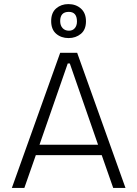

<svg xmlns="http://www.w3.org/2000/svg" viewBox="-20 -918 671 938"><path d="M38 0 274 -660H357L593 0H533L477 -160H155L99 0ZM311 -608 173 -211H459L321 -608ZM315 -732Q279 -732 254.5 -753Q230 -774 230 -815Q230 -856 254.5 -877Q279 -898 314 -898Q351 -898 375.5 -876Q400 -854 400 -814Q400 -773 375 -752.5Q350 -732 315 -732ZM317 -768Q335 -768 345.5 -780.5Q356 -793 356 -813Q356 -860 316 -860Q274 -860 274 -815Q274 -794 285.5 -781Q297 -768 317 -768Z"/></svg>

Font: Bricolage Grotesque 10pt ExtraLight
Style: Regular
Weight: 200
Designer: Mathieu Triay
Foundry: Atelier Triay
Version: Version 1.000; ttfautohint (v1.8.4.7-5d5b);gftools[0.9.32]